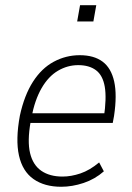

<svg xmlns="http://www.w3.org/2000/svg" viewBox="-20 -706 505 734"><path d="M214 8Q150 8 108 -21.5Q66 -51 52.5 -111.5Q39 -172 56 -264Q73 -342 106 -393.5Q139 -445 185.5 -470Q232 -495 285 -495Q339 -495 372 -470.5Q405 -446 416.5 -394.5Q428 -343 416 -263L411 -236H82L88 -273H395L377 -257Q388 -331 380.5 -374.5Q373 -418 347 -437.5Q321 -457 279 -457Q238 -457 201.5 -435.5Q165 -414 139 -369Q113 -324 100 -256L97 -240Q84 -166 95 -120.5Q106 -75 138 -53Q170 -31 219 -31Q252 -31 287.5 -43Q323 -55 359 -85L377 -51Q343 -21 299.5 -6.5Q256 8 214 8ZM275 -624 286 -686H348L337 -624Z"/></svg>

Font: Nunito Sans 10pt Condensed ExtraLight
Style: Italic
Weight: 250
Width: 3
Italic angle: -9°
Designer: Vernon Adams
Foundry: Vernon Adams
Version: Version 3.101;gftools[0.9.27]